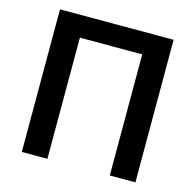

<svg xmlns="http://www.w3.org/2000/svg" viewBox="-106 -836 963 946"><g transform="rotate(15 375.5 -363.5)"><path d="M665.1 -727.3V0H534.4V-617.9H216.3V0H85.6V-727.3Z"/></g></svg>

Font: Inter UI Semi Bold
Style: Regular
Weight: 600
Designer: Rasmus Andersson
Foundry: rsms
Version: 3.2;8d6f07862